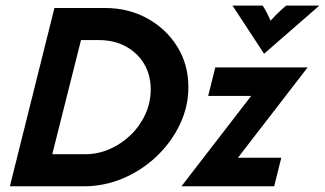

<svg xmlns="http://www.w3.org/2000/svg" viewBox="-20 -653 1139 673"><path d="M14.6 0 170.8 -625H347.9Q430.6 -625 496.9 -588.2Q563.2 -551.4 601.7 -488.9Q640.3 -426.4 640.3 -347.9Q640.3 -279.2 610.4 -216.7Q580.6 -154.2 529.2 -105.2Q477.8 -56.2 411.8 -28.1Q345.8 0 272.9 0ZM163.2 -112.5H278.5Q324.3 -112.5 365.6 -130.9Q406.9 -149.3 439.2 -180.9Q471.5 -212.5 489.9 -253.5Q508.3 -294.4 508.3 -339.6Q508.3 -390.3 485.1 -429.2Q461.8 -468.1 420.8 -490.3Q379.9 -512.5 326.4 -512.5H263.9ZM616 0 860.4 -316.7H709.7L734.7 -416.7H1058.3L813.9 -100H966L941 0ZM905.6 -464.6 795.1 -633.3H900.7Q909 -620.8 915.3 -608.3Q921.5 -595.8 928.5 -580.6Q942.4 -595.8 955.2 -608.3Q968.1 -620.8 982.6 -633.3H1099.3Z"/></svg>

Font: Afacad
Style: Bold Italic
Weight: 700
Italic angle: -14°
Designer: Kristian Moeller
Foundry: Dicotype
Version: Version 1.000; ttfautohint (v1.8.4.7-5d5b)